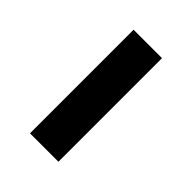

<svg xmlns="http://www.w3.org/2000/svg" viewBox="-3 -504 363 363"><g transform="rotate(-45 178.5 -323.0)"><path d="M40 -285V-361H317V-285Z"/></g></svg>

Font: Hubot Sans
Style: Regular
Weight: 400
Designer: Deni Anggara
Foundry: GitHub, Inc., Subsidiary of Microsoft Corporation
Version: Version 2.000